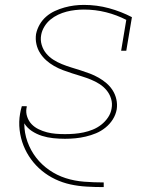

<svg xmlns="http://www.w3.org/2000/svg" viewBox="-20 -558 640 783"><path d="M402 205Q368 205 333.5 203Q299 201 267 194Q235 187 205.5 173Q176 159 151 138.5Q126 118 107 92Q88 66 76 36Q64 6 60 -28Q56 -62 62 -95Q63 -103 65 -110Q67 -117 69 -125H89Q89 -124 89 -123Q89 -122 89 -121Q89 -120 88.5 -119Q88 -118 88 -117Q85 -99 91 -81.5Q97 -64 109 -51.5Q121 -39 137.5 -31Q154 -23 171.5 -18.5Q189 -14 207.5 -12.5Q226 -11 245 -11Q264 -11 283 -12.5Q302 -14 321 -18Q340 -22 358.5 -29.5Q377 -37 393 -49.5Q409 -62 420.5 -79Q432 -96 435 -115Q439 -136 433 -155.5Q427 -175 414.5 -190Q402 -205 385.5 -215.5Q369 -226 350.5 -233.5Q332 -241 312.5 -247Q293 -253 274 -259Q255 -265 236.5 -272Q218 -279 200.5 -289Q183 -299 168.5 -312Q154 -325 143.5 -341.5Q133 -358 128.5 -378Q124 -398 127 -419Q131 -439 141.5 -457.5Q152 -476 168 -490Q184 -504 203.5 -513Q223 -522 243 -527.5Q263 -533 282.5 -535.5Q302 -538 322 -538Q375 -538 424.5 -524.5Q474 -511 518 -488L495 -351H474L495 -477Q456 -497 412.5 -508Q369 -519 322 -519Q305 -519 287 -517Q269 -515 251.5 -510.5Q234 -506 217 -498Q200 -490 185.5 -478Q171 -466 161 -449.5Q151 -433 148 -416Q144 -395 150 -375Q156 -355 168.5 -340Q181 -325 197.5 -314.5Q214 -304 232.5 -296.5Q251 -289 270.5 -283Q290 -277 309 -271Q328 -265 346.5 -258Q365 -251 382.5 -241Q400 -231 414.5 -218.5Q429 -206 439.5 -189.5Q450 -173 454.5 -153Q459 -133 456 -112Q452 -90 440 -71Q428 -52 410 -37.5Q392 -23 371.5 -14.5Q351 -6 329.5 -1Q308 4 287 6Q266 8 245 8Q221 8 197 5.5Q173 3 151 -4Q129 -11 110 -23.5Q91 -36 79 -55Q79 -16 92 20Q105 56 127.5 85Q150 114 181 135.5Q212 157 248 168.5Q284 180 323.5 183Q363 186 402 186H403V205Z"/></svg>

Font: Iosevka Curly Slab ThEx
Style: Italic
Weight: 100
Width: 7
Italic angle: -9°
Monospace: yes
Designer: Belleve Invis
Foundry: Belleve Invis
Version: Version 11.1.0; ttfautohint (v1.8.3)